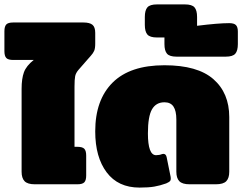

<svg xmlns="http://www.w3.org/2000/svg" viewBox="-50 -836 1099 871"><path d="M48 -57V-433Q48 -479 58.5 -508Q69 -537 103 -564H10Q-13 -564 -21.5 -573Q-30 -582 -30 -604V-694Q-30 -716 -21.5 -725Q-13 -734 10 -734H328Q357 -734 369.5 -723.5Q382 -713 382 -687V-638Q382 -616 377 -605Q372 -594 362 -583Q352 -572 347 -566L306 -519Q294 -505 291 -490.5Q288 -476 288 -443V-170H301Q324 -170 332.5 -161Q341 -152 341 -130V-40Q341 -18 332.5 -9Q324 0 301 0H108Q75 0 61.5 -14Q48 -28 48 -57Z M382 -240Q382 -383 461 -461.5Q540 -540 696 -540Q846 -540 918 -477Q990 -414 990 -305V-57Q990 -28 976.5 -14Q963 0 929 0H810Q777 0 763.5 -14Q750 -28 750 -57V-294Q750 -333 737 -352.5Q724 -372 696 -372Q658 -372 639.5 -340Q621 -308 621 -231Q621 -132 658 -132Q673 -132 685 -137Q687 -138 691 -138Q703 -138 706 -123L724 -34Q726 -21 722 -15.5Q718 -10 704 -4Q676 6 650 10.5Q624 15 583 15Q486 15 434 -54Q382 -123 382 -240Z M696 -636V-666H662Q630 -666 618.5 -679.5Q607 -693 607 -723V-759Q607 -789 618.5 -802.5Q630 -816 662 -816H789Q821 -816 832.5 -802.5Q844 -789 844 -759V-719Q940 -731 990 -731Q1012 -731 1020.5 -722Q1029 -713 1029 -693V-636Q1029 -606 1017.5 -592.5Q1006 -579 974 -579H751Q719 -579 707.5 -592.5Q696 -606 696 -636Z"/></svg>

Font: Mitr
Style: Bold
Weight: 700
Designer: Thanarat Vachiruckul
Foundry: Cadson Demak
Version: Version 1.003